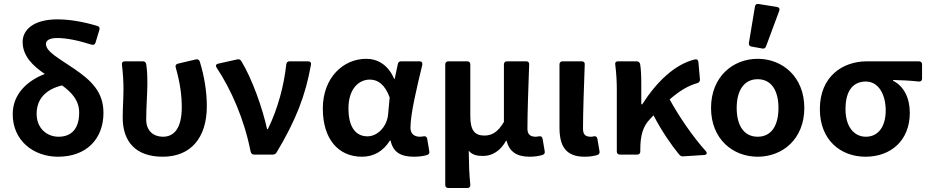

<svg xmlns="http://www.w3.org/2000/svg" viewBox="-20 -777 4666 965"><path d="M352.5 -431.6C276.4 -483.4 210.9 -517.6 210.9 -555.7C210.9 -573.2 227.5 -585.9 267.6 -585.9C313.5 -585.9 373 -574.2 439.5 -552.7C450.2 -549.8 457 -552.7 460 -562.5L479.5 -627C482.4 -636.7 479.5 -643.6 469.7 -646.5C401.4 -667 331.1 -679.7 268.6 -679.7C148.4 -679.7 93.8 -627 93.8 -566.4C93.8 -494.1 146.5 -445.3 205.1 -405.3C117.2 -371.1 43.9 -304.7 43.9 -203.1C43.9 -69.3 149.4 10.7 271.5 10.7C415 10.7 500 -79.1 500 -210C500 -314.5 439.5 -372.1 352.5 -431.6ZM274.4 -89.8C215.8 -89.8 164.1 -131.8 164.1 -205.1C164.1 -281.2 212.9 -329.1 292 -347.7C341.8 -311.5 377.9 -271.5 377.9 -210.9C377.9 -129.9 338.9 -89.8 274.4 -89.8Z M596.7 -185.5C596.7 -66.4 661.1 10.7 797.9 10.7C938.5 10.7 1019.5 -84 1019.5 -243.2C1019.5 -317.4 1006.8 -393.6 984.4 -466.8C981.4 -476.6 973.6 -480.5 964.8 -478.5L874 -457C863.3 -454.1 860.4 -447.3 863.3 -437.5C885.7 -359.4 893.6 -295.9 893.6 -238.3C893.6 -135.7 857.4 -89.8 798.8 -89.8C752.9 -89.8 714.8 -118.2 714.8 -175.8C714.8 -236.3 720.7 -312.5 720.7 -354.5C720.7 -391.6 719.7 -425.8 714.8 -455.1C712.9 -463.9 707 -468.8 698.2 -468.8H607.4C596.7 -468.8 591.8 -462.9 592.8 -452.1C598.6 -407.2 600.6 -362.3 600.6 -329.1C600.6 -281.2 596.7 -233.4 596.7 -185.5Z M1068.4 -437.5C1142.6 -326.2 1208 -175.8 1239.3 -16.6C1241.2 -5.9 1248 0 1256.8 0H1350.6C1358.4 0 1365.2 -2.9 1370.1 -10.7C1466.8 -171.9 1515.6 -296.9 1543 -452.1C1544.9 -462.9 1539.1 -468.8 1528.3 -468.8H1435.5C1425.8 -468.8 1420.9 -463.9 1418.9 -454.1C1407.2 -346.7 1377 -231.4 1326.2 -127.9H1322.3C1300.8 -228.5 1248 -379.9 1192.4 -470.7C1187.5 -477.5 1181.6 -480.5 1172.9 -478.5L1076.2 -457C1065.4 -454.1 1062.5 -447.3 1068.4 -437.5Z M1602.5 -231.4C1602.5 -78.1 1680.7 10.7 1798.8 10.7C1857.4 10.7 1905.3 -15.6 1939.5 -70.3H1943.4C1955.1 -11.7 1995.1 10.7 2060.5 10.7C2088.9 10.7 2110.4 6.8 2127 2C2135.7 -1 2139.6 -7.8 2137.7 -16.6L2127 -80.1C2125 -89.8 2118.2 -93.8 2108.4 -91.8C2102.5 -90.8 2096.7 -89.8 2090.8 -89.8C2063.5 -89.8 2043 -103.5 2043 -134.8C2043 -206.1 2076.2 -341.8 2102.5 -451.2C2104.5 -461.9 2099.6 -468.8 2088.9 -468.8H1996.1C1987.3 -468.8 1981.4 -464.8 1979.5 -455.1L1963.9 -380.9H1960.9C1930.7 -452.1 1877 -481.4 1820.3 -481.4C1706.1 -481.4 1602.5 -387.7 1602.5 -231.4ZM1930.7 -203.1C1925.8 -141.6 1877.9 -91.8 1827.1 -91.8C1768.6 -91.8 1731.4 -136.7 1731.4 -232.4C1731.4 -333 1785.2 -377 1838.9 -377C1879.9 -377 1915 -351.6 1938.5 -287.1Z M2217.8 -453.1V152.3C2217.8 162.1 2223.6 168 2233.4 168H2329.1C2338.9 168 2344.7 162.1 2343.8 151.4C2337.9 93.8 2336.9 48.8 2335.9 -19.5C2354.5 2.9 2379.9 6.8 2408.2 6.8C2454.1 6.8 2495.1 -18.6 2523.4 -69.3H2526.4C2539.1 -15.6 2577.1 10.7 2640.6 10.7C2669.9 10.7 2689.5 6.8 2706.1 2C2715.8 -1 2719.7 -7.8 2717.8 -16.6L2707 -80.1C2705.1 -89.8 2698.2 -93.8 2688.5 -91.8C2682.6 -90.8 2677.7 -89.8 2672.9 -89.8C2647.5 -89.8 2630.9 -99.6 2630.9 -129.9C2630.9 -211.9 2635.7 -342.8 2639.6 -453.1C2640.6 -462.9 2634.8 -468.8 2625 -468.8H2528.3C2518.6 -468.8 2512.7 -462.9 2512.7 -453.1V-164.1C2481.4 -111.3 2451.2 -95.7 2414.1 -95.7C2365.2 -95.7 2343.8 -123 2343.8 -193.4V-453.1C2343.8 -462.9 2337.9 -468.8 2328.1 -468.8H2233.4C2223.6 -468.8 2217.8 -462.9 2217.8 -453.1Z M2792 -135.7C2792 -45.9 2821.3 10.7 2918 10.7C2946.3 10.7 2965.8 6.8 2982.4 2C2991.2 -1 2995.1 -7.8 2993.2 -16.6L2982.4 -80.1C2980.5 -89.8 2973.6 -93.8 2963.9 -91.8C2959 -89.8 2953.1 -89.8 2949.2 -89.8C2923.8 -89.8 2910.2 -99.6 2910.2 -129.9C2910.2 -211.9 2915 -342.8 2918.9 -453.1C2919.9 -462.9 2914.1 -468.8 2904.3 -468.8H2807.6C2797.9 -468.8 2792 -462.9 2792 -453.1Z M3527.3 -17.6C3461.9 -89.8 3391.6 -193.4 3345.7 -277.3C3396.5 -321.3 3439.5 -346.7 3485.4 -359.4C3494.1 -362.3 3499 -369.1 3498 -377.9L3490.2 -464.8C3489.3 -474.6 3483.4 -480.5 3472.7 -478.5C3368.2 -453.1 3277.3 -361.3 3208 -252.9H3203.1V-354.5C3203.1 -390.6 3202.1 -426.8 3197.3 -455.1C3195.3 -463.9 3188.5 -468.8 3179.7 -468.8H3085.9C3075.2 -468.8 3070.3 -462.9 3072.3 -452.1C3078.1 -408.2 3080.1 -362.3 3080.1 -329.1V-15.6C3080.1 -5.9 3085.9 0 3095.7 0H3182.6C3192.4 0 3198.2 -5.9 3198.2 -15.6V-27.3C3198.2 -95.7 3211.9 -142.6 3246.1 -177.7C3252 -184.6 3258.8 -191.4 3264.6 -197.3C3305.7 -118.2 3353.5 -48.8 3394.5 1C3400.4 6.8 3406.2 9.8 3414.1 8.8L3519.5 2C3532.2 1 3536.1 -7.8 3527.3 -17.6Z M3774.4 -744.1 3744.1 -561.5C3742.2 -550.8 3747.1 -544.9 3756.8 -543L3811.5 -533.2C3820.3 -531.2 3827.1 -535.2 3830.1 -543.9L3896.5 -722.7C3900.4 -733.4 3895.5 -740.2 3884.8 -742.2L3793 -756.8C3783.2 -758.8 3776.4 -754.9 3774.4 -744.1ZM3553.7 -234.4C3553.7 -78.1 3663.1 10.7 3788.1 10.7C3913.1 10.7 4022.5 -78.1 4022.5 -234.4C4022.5 -390.6 3913.1 -481.4 3788.1 -481.4C3663.1 -481.4 3553.7 -390.6 3553.7 -234.4ZM3892.6 -234.4C3892.6 -146.5 3857.4 -89.8 3788.1 -89.8C3718.8 -89.8 3682.6 -146.5 3682.6 -234.4C3682.6 -321.3 3718.8 -378.9 3788.1 -378.9C3857.4 -378.9 3892.6 -321.3 3892.6 -234.4Z M4100.6 -228.5C4100.6 -73.2 4205.1 10.7 4330.1 10.7C4459 10.7 4552.7 -72.3 4552.7 -210C4552.7 -285.2 4522.5 -343.8 4468.8 -371.1V-375C4515.6 -374 4551.8 -372.1 4597.7 -367.2C4608.4 -366.2 4614.3 -372.1 4614.3 -381.8V-453.1C4614.3 -462.9 4608.4 -468.8 4598.6 -468.8H4336.9C4214.8 -468.8 4100.6 -392.6 4100.6 -228.5ZM4431.6 -221.7C4431.6 -138.7 4392.6 -89.8 4332 -89.8C4271.5 -89.8 4229.5 -141.6 4229.5 -228.5C4229.5 -326.2 4271.5 -367.2 4332 -367.2C4396.5 -367.2 4431.6 -300.8 4431.6 -221.7Z"/></svg>

Font: Ed Sans Neue SemiBold
Style: Regular
Weight: 600
Designer: Stephen Hutchings
Version: Version 1.004;PS 001.004;hotconv 1.0.88;makeotf.lib2.5.64775